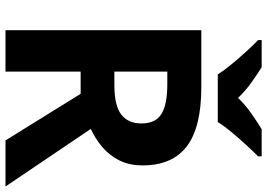

<svg xmlns="http://www.w3.org/2000/svg" viewBox="-157 -817 974 700"><g transform="rotate(90 330.0 -467.0)"><path d="M298 -714Q444 -714 513.5 -661Q583 -608 583 -500Q583 -451 564.5 -414.5Q546 -378 515.5 -352.5Q485 -327 450 -311L660 0H492L322 -274H241V0H90V-714ZM287 -590H241V-397H290Q365 -397 397.5 -422Q430 -447 430 -496Q430 -547 395.5 -568.5Q361 -590 287 -590ZM251 -774Q237 -797 214.5 -824Q192 -851 168.5 -877Q145 -903 126 -921V-934H225Q251 -918 281 -896.5Q311 -875 337 -848Q363 -875 394 -896.5Q425 -918 451 -934H550V-921Q532 -903 508 -877Q484 -851 461.5 -824Q439 -797 425 -774Z"/></g></svg>

Font: Noto Sans Gunjala Gondi
Style: Regular
Weight: 400
Designer: Ek Type
Foundry: Ek Type
Version: Version 1.004